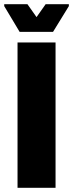

<svg xmlns="http://www.w3.org/2000/svg" viewBox="-43 -889 346 909"><path d="M40 0V-688H220V0ZM50 -738 -23 -860V-869H87L130 -808L173 -869H283V-860L208 -738Z"/></svg>

Font: Saira Condensed Black
Style: Regular
Weight: 900
Width: 3
Designer: Hector Gatti with collaboration of the Omnibus-Type team
Foundry: Omnibus-Type
Version: Version 1.101